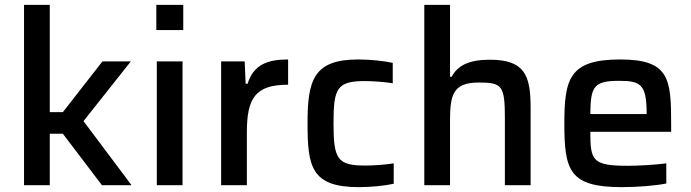

<svg xmlns="http://www.w3.org/2000/svg" viewBox="-20 -763 2845 791"><path d="M79 -743V0H185V-212H239L400 0H522L324 -264L519 -510H402L239 -301H185V-743Z M624 -743V-639H735V-743ZM626 -510V0H732V-510Z M891 -510V0H997V-217C997 -358 1031 -414 1167 -414V-518C1084 -518 1025 -498 1000 -418H992L988 -510Z M1459 8C1508 8 1567 2 1602 -6V-90C1564 -84 1519 -81 1485 -81C1370 -81 1354 -107 1354 -255C1354 -399 1368 -429 1483 -429C1519 -429 1567 -425 1598 -420V-504C1563 -512 1504 -518 1456 -518C1272 -518 1247 -433 1247 -256C1247 -76 1262 8 1459 8Z M1728 -743V0H1834V-263C1834 -369 1844 -423 1952 -423C2048 -423 2060 -411 2060 -277V0H2166V-319C2166 -451 2143 -517 1998 -517C1910 -517 1865 -492 1841 -447H1834V-743Z M2745 -220V-254C2745 -439 2737 -518 2535 -518C2326 -518 2305 -439 2305 -254C2305 -60 2326 8 2542 8C2605 8 2681 2 2725 -7V-90C2679 -84 2612 -80 2567 -80C2420 -80 2412 -102 2412 -220ZM2532 -430C2619 -430 2644 -415 2644 -296V-293H2412C2413 -407 2426 -430 2532 -430Z"/></svg>

Font: Saira UNSAM Medium
Style: Regular
Weight: 500
Designer: Hector Gatti with collaboration of the Omnibus-Type team
Foundry: Omnibus-Type
Version: Version 0.072;PS 000.072;hotconv 1.0.88;makeotf.lib2.5.64775